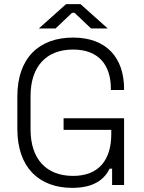

<svg xmlns="http://www.w3.org/2000/svg" viewBox="-20 -896 699 930"><path d="M330 14C438 14 487 -30 511 -79H523V0H581V-323H288V-267H519V-247C519 -123 460 -44 334 -44C204 -44 128 -126 128 -269V-431C128 -574 204 -656 334 -656C462 -656 517 -576 517 -467V-460H581V-465C581 -616 496 -714 334 -714C170 -714 64 -616 64 -429V-271C64 -84 170 14 330 14ZM168 -758H249L329 -834H341L421 -758H502L370 -876H300Z"/></svg>

Font: Meta Space Light
Style: Regular
Weight: 300
Designer: Meta Pool / Florian Karsten
Foundry: Meta Pool / Florian Karsten
Version: Version 2.000;Glyphs 3.1.1 (3137)